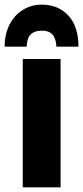

<svg xmlns="http://www.w3.org/2000/svg" viewBox="-47 -807 358 827"><path d="M51 0V-553H214V0ZM291 -606H196Q194 -642 179 -658.5Q164 -675 133 -675Q102 -675 85.5 -659Q69 -643 68 -606H-27Q-27 -660 -6 -701Q15 -742 51.5 -764.5Q88 -787 133 -787Q204 -787 247.5 -740Q291 -693 291 -606Z"/></svg>

Font: Noto Sans UI CondBlack
Style: Regular
Weight: 900
Width: 3
Designer: Monotype Design Team
Foundry: Monotype Imaging Inc.
Version: Version 1.001